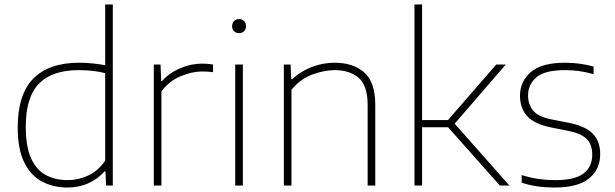

<svg xmlns="http://www.w3.org/2000/svg" viewBox="-20 -828 2743 857"><path d="M281 9Q217 9 166.8 -18Q116.5 -45 87.8 -104Q59 -163 59 -259Q59 -406 128.5 -477Q198 -548 333.5 -548Q364 -548 394.2 -544.8Q424.5 -541.5 449.5 -537V-808H483.5V0H453.5L450.5 -63H446.5Q418 -30 375.2 -10.5Q332.5 9 281 9ZM282.5 -24Q329 -24 373.2 -44.2Q417.5 -64.5 449.5 -111V-501.5Q397.5 -515 331.5 -515Q213 -515 154 -454.8Q95 -394.5 95 -263Q95 -173.5 118.8 -121.2Q142.5 -69 184.8 -46.5Q227 -24 282.5 -24Z M666.5 0V-540H696.5L699.5 -466.5H703.5Q736 -503 784.5 -523.5Q833 -544 881.5 -544Q908.5 -544 931 -540V-506Q919 -507.5 907.2 -508.2Q895.5 -509 881.5 -509Q838 -509 786.5 -487.8Q735 -466.5 700.5 -420V0Z M1030 0V-540H1064V0ZM1047 -680Q1033.5 -680 1024.8 -688.5Q1016 -697 1016 -711Q1016 -725.5 1024.8 -734.2Q1033.5 -743 1047 -743Q1060.5 -743 1069.2 -734.2Q1078 -725.5 1078 -711Q1078 -697 1069.2 -688.5Q1060.5 -680 1047 -680Z M1247 0V-540H1277L1280 -474.5H1284Q1322.5 -510 1371.8 -529Q1421 -548 1474 -548Q1555 -548 1605 -505.5Q1655 -463 1655 -359.5V0H1621V-360Q1621 -445.5 1581.2 -480.2Q1541.5 -515 1473.5 -515Q1428 -515 1374.5 -495.5Q1321 -476 1281 -427.5V0Z M1830 0V-808H1864V-292H1979.5L2195 -540H2237.5L2009.5 -276L2253.5 0H2211L1980 -260H1864V0Z M2456 9Q2415.5 9 2379.8 4Q2344 -1 2308.5 -12.5V-46.5Q2351.5 -33.5 2386.5 -28.8Q2421.5 -24 2458.5 -24Q2546 -24 2584.8 -53.8Q2623.5 -83.5 2623.5 -137Q2623.5 -182.5 2599 -207.5Q2574.5 -232.5 2513.5 -244.5L2440 -259Q2364.5 -274.5 2332.8 -310Q2301 -345.5 2301 -401Q2301 -463.5 2349 -505.8Q2397 -548 2502 -548Q2567.5 -548 2629.5 -531V-497Q2593 -507 2563.8 -511Q2534.5 -515 2502 -515Q2411.5 -515 2374.2 -482.8Q2337 -450.5 2337 -402Q2337 -362.5 2359.2 -334.8Q2381.5 -307 2442 -295L2516 -280.5Q2594 -265 2626.5 -230.8Q2659 -196.5 2659 -140.5Q2659 -72 2609.2 -31.5Q2559.5 9 2456 9Z"/></svg>

Font: Encode Sans Semi Expanded Thin
Style: Regular
Weight: 100
Width: 6
Designer: Multiple Designers
Foundry: Impallari Type
Version: Version 3.000; ttfautohint (v1.8.3) -l 8 -r 50 -G 200 -x 14 